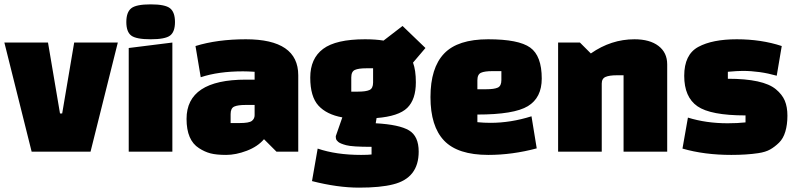

<svg xmlns="http://www.w3.org/2000/svg" viewBox="-20 -695 3649 880"><path d="M125 0 0 -500H200L255 -175H265L320 -500H520L395 0Z M570 0V-475L770 -500V0ZM581.5 -532Q559 -549 559 -594Q559 -639 581.5 -657Q604 -675 670.5 -675Q737 -675 759.5 -657Q782 -639 782 -594Q782 -549 759.5 -532Q737 -515 670.5 -515Q604 -515 581.5 -532Z M1107 -515Q1347 -515 1347 -350V0H1247L1190 -57Q1161 -23 1111 -4Q1061 15 1016.5 15Q972 15 945 8Q918 1 892 -16Q835 -52 835 -150Q835 -330 1107 -330H1147V-366Q1115 -368 1094 -368Q981 -368 900 -341L876 -484Q976 -515 1107 -515ZM1037 -172V-131H1078Q1122 -131 1134.5 -141Q1147 -151 1147 -167V-214H1106Q1070 -214 1053.5 -206.5Q1037 -199 1037 -172Z M1410 135 1436 -14Q1521 15 1635 15Q1669 15 1683 13V-22Q1594 -22 1566.5 -29.5Q1539 -37 1530.5 -44.5Q1522 -52 1520.5 -57Q1519 -62 1519 -71L1549 -157Q1477 -170 1439.5 -211Q1402 -252 1402 -339.5Q1402 -427 1461 -471Q1520 -515 1653 -515Q1701 -515 1738 -509L1825 -576L1930 -475L1873 -408Q1886 -373 1886 -318Q1886 -239 1846.5 -200.5Q1807 -162 1706 -154L1702 -130Q1810 -124 1854.5 -97.5Q1899 -71 1899 0Q1899 121 1782 150Q1724 165 1625.5 165Q1527 165 1410 135ZM1590 -340V-275H1621Q1657 -275 1673.5 -282.5Q1690 -290 1690 -317V-382H1659Q1623 -382 1606.5 -374.5Q1590 -367 1590 -340Z M2168 -170V-135Q2198 -132 2228 -132Q2321 -132 2416 -162L2440 -15Q2328 15 2218 15Q2078 15 2015.5 -50.5Q1953 -116 1953 -250Q1953 -384 2015.5 -449.5Q2078 -515 2217.5 -515Q2357 -515 2410 -477Q2463 -439 2463 -335Q2463 -247 2399.5 -208.5Q2336 -170 2168 -170ZM2168 -327V-286H2209Q2245 -286 2261.5 -293.5Q2278 -301 2278 -328V-369H2237Q2201 -369 2184.5 -361.5Q2168 -354 2168 -327Z M2638 -500 2688 -450Q2781 -515 2888 -515Q2958 -515 2998 -484.5Q3038 -454 3038 -400V0H2838V-350H2807Q2773 -350 2755.5 -342.5Q2738 -335 2738 -312V0H2538V-500Z M3563 -484 3540 -348Q3462 -370 3384 -370Q3360 -370 3316 -366V-334Q3478 -334 3536 -286Q3565 -262 3577 -233.5Q3589 -205 3589 -164.5Q3589 -124 3579.5 -92Q3570 -60 3550.5 -41Q3531 -22 3510 -10Q3489 2 3455 7Q3402 15 3332 15Q3208 15 3108 -14L3133 -156Q3217 -130 3315 -130Q3360 -130 3397 -134V-166Q3237 -166 3176.5 -208Q3116 -250 3116 -347.5Q3116 -445 3180.5 -480Q3245 -515 3357 -515Q3469 -515 3563 -484Z"/></svg>

Font: Myanmar Thuriya
Style: Regular
Weight: 400
Designer: Danh Hong
Foundry: Google Inc.
Version: Version 2.00 November 23, 2015